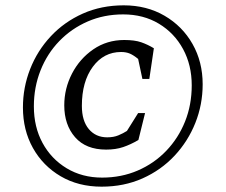

<svg xmlns="http://www.w3.org/2000/svg" viewBox="-20 -690 846 720"><path d="M361 10Q274 10 207.5 -29Q141 -68 103.5 -135Q66 -202 66 -287Q66 -362 93 -431Q120 -500 170.5 -554Q221 -608 290.5 -639Q360 -670 444 -670Q530 -670 597 -631Q664 -592 702 -525Q740 -458 740 -374Q740 -298 712.5 -229Q685 -160 634.5 -106Q584 -52 514.5 -21Q445 10 361 10ZM363 -24Q435 -24 496.5 -50.5Q558 -77 603.5 -124.5Q649 -172 674 -234.5Q699 -297 699 -370Q699 -446 666.5 -506Q634 -566 576 -601Q518 -636 442 -636Q370 -636 309 -609.5Q248 -583 202.5 -536Q157 -489 132 -426Q107 -363 107 -291Q107 -214 139.5 -154Q172 -94 230 -59Q288 -24 363 -24ZM378 -129Q302 -129 261.5 -175.5Q221 -222 221 -295Q221 -358 250 -414Q279 -470 330 -505Q381 -540 446 -540Q485 -540 509.5 -531.5Q534 -523 557 -509L540 -394H514L498 -469Q481 -483 467 -489Q453 -495 434 -495Q369 -495 328 -439.5Q287 -384 287 -293Q287 -237 313 -206Q339 -175 382 -175Q406 -175 424 -182.5Q442 -190 456 -199L498 -266H524L499 -165Q470 -148 442 -138.5Q414 -129 378 -129Z"/></svg>

Font: Spectral SC
Style: Italic
Weight: 400
Italic angle: -10°
Designer: Jean-Baptiste Levee
Foundry: Production Type
Version: Version 2.001